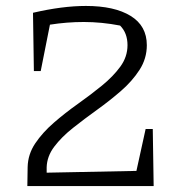

<svg xmlns="http://www.w3.org/2000/svg" viewBox="-20 -626 608 646"><path d="M72 0 73 -64Q74 -107 98.5 -143.5Q123 -180 161 -213Q199 -246 242 -276.5Q285 -307 323 -338Q361 -369 385 -402Q409 -435 409 -474Q409 -515 384 -540Q322 -552 262 -552Q205 -552 148 -543L117 -387H94L91 -583Q190 -606 269 -606Q365 -606 419.5 -572.5Q474 -539 474 -474Q474 -429 449.5 -391Q425 -353 387 -320Q349 -287 306.5 -256.5Q264 -226 225.5 -195.5Q187 -165 162.5 -132.5Q138 -100 137 -63V-45L439 -51L470 -192H494L497 0Z"/></svg>

Font: Piazzolla Light
Style: Regular
Weight: 300
Designer: Juan Pablo del Peral
Foundry: Huerta Tipografica
Version: Version 1.330